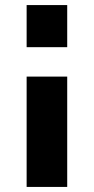

<svg xmlns="http://www.w3.org/2000/svg" viewBox="-20 -731 371 757"><path d="M245 -429V6H85V-429ZM245 -711V-545H85V-711Z"/></svg>

Font: Boldmen
Style: Bold
Weight: 700
Designer: Matt McInerney, Pablo Impallari, Rodrigo Fuenzalida
Foundry: LIVING CONCEPT
Version: Version 1.000